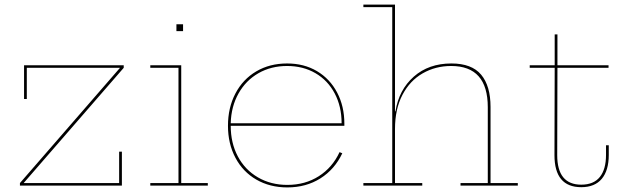

<svg xmlns="http://www.w3.org/2000/svg" viewBox="-20 -810 2722 838"><path d="M84 -12V-11H500V-148H512V0H67V-11L503 -513V-514H97V-378H85V-525H520V-514Z M887 -11V0H636V-11H759V-514H636V-525H771V-11ZM779 -704V-674H750V-704Z M1483 -270V-261H987Q987 -186 1018 -127.5Q1049 -69 1105.5 -36Q1162 -3 1234 -3Q1312 -3 1371.5 -41Q1431 -79 1462 -146L1474 -141Q1441 -71 1378.5 -31.5Q1316 8 1234 8Q1158 8 1099 -26Q1040 -60 1007.5 -121.5Q975 -183 975 -261Q975 -340 1007.5 -402Q1040 -464 1098.5 -498.5Q1157 -533 1233 -533Q1307 -533 1363.5 -499.5Q1420 -466 1451.5 -406Q1483 -346 1483 -270ZM987 -272H1471Q1471 -345 1441 -402Q1411 -459 1357 -490.5Q1303 -522 1233 -522Q1163 -522 1108 -490.5Q1053 -459 1021 -402Q989 -345 987 -272Z M2240 -11V0H1990V-11H2109V-342Q2109 -522 1949 -522Q1881 -522 1825 -490Q1769 -458 1736.5 -396Q1704 -334 1704 -247V-11H1823V0H1566V-11H1692V-779H1566V-790H1704V-324H1706Q1721 -418 1786 -475.5Q1851 -533 1950 -533Q2039 -533 2080 -484Q2121 -435 2121 -343V-11Z M2517 -4Q2571 -4 2598 -37.5Q2625 -71 2625 -134V-176H2637V-134Q2637 -66 2606.5 -29.5Q2576 7 2517 7Q2400 7 2400 -133L2401 -514H2292V-525H2401V-660H2413V-525H2636V-514H2413L2412 -133Q2412 -4 2517 -4Z"/></svg>

Font: Hepta Slab Thin
Style: Regular
Weight: 250
Designer: Michael LaGattuta
Foundry: Michael LaGattuta
Version: Version 1.100; ttfautohint (v1.8) -l 8 -r 50 -G 200 -x 14 -D